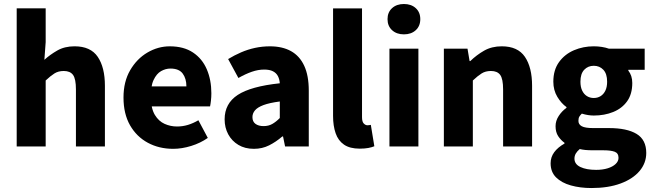

<svg xmlns="http://www.w3.org/2000/svg" viewBox="-20 -743 3313 974"><path d="M64.7 0V-700.6H211.7V-529.4L205.1 -439.6Q233.4 -465.4 270.5 -486.7Q307.6 -508.1 358.3 -508.1Q439.7 -508.1 475.9 -454.6Q512.2 -401 512.2 -308V0H365.2V-289.2Q365.2 -342.8 350.5 -362.9Q335.9 -382.9 303.5 -382.9Q275.8 -382.9 256.1 -370.4Q236.4 -358 211.7 -334.7V0Z M858.4 12Q787.1 12 729.9 -18.8Q672.8 -49.6 639.6 -107.6Q606.5 -165.7 606.5 -248.2Q606.5 -328.8 640.4 -386.9Q674.2 -444.9 727.9 -476.5Q781.6 -508 841.2 -508Q912.2 -508 959.1 -476.6Q1006.1 -445.2 1029.1 -391.3Q1052.2 -337.4 1052.2 -270Q1052.2 -250.6 1050.1 -232.6Q1048.1 -214.5 1045.6 -203.3H720.5L719.4 -304.7H925.6Q925.6 -344.3 906.9 -369.7Q888.2 -395.2 844.4 -395.2Q820.3 -395.2 797.1 -382.2Q774 -369.1 759 -337Q744 -305 745.2 -248.2Q746.3 -191.9 765.7 -159.9Q785.2 -127.9 815.1 -114.6Q845 -101.3 878 -101.3Q906.6 -101.3 933.4 -109.4Q960.2 -117.6 986.4 -133L1034.2 -43.4Q996.8 -17.1 949.7 -2.6Q902.6 12 858.4 12Z M1267.8 12Q1222.5 12 1189.2 -8Q1156 -27.9 1137.7 -61.8Q1119.5 -95.7 1119.5 -137.6Q1119.5 -217.8 1185.9 -261.4Q1252.4 -305 1399.4 -320.5Q1397.9 -341.6 1389.7 -357.2Q1381.4 -372.9 1364.5 -381.5Q1347.5 -390.1 1320.6 -390.1Q1289.7 -390.1 1257.7 -379Q1225.7 -368 1189.4 -347.4L1137.3 -443.4Q1168.8 -462.6 1203 -477.4Q1237.2 -492.2 1273.8 -500.1Q1310.4 -508 1349.4 -508Q1412.6 -508 1456.5 -483.5Q1500.3 -459 1523.3 -409.3Q1546.4 -359.6 1546.4 -283.3V0H1426.2L1415.9 -50.6H1411.9Q1380.2 -23.2 1345.1 -5.6Q1310.1 12 1267.8 12ZM1317.2 -103.3Q1342.2 -103.3 1361.2 -114.1Q1380.3 -124.9 1399.4 -144.3V-228.2Q1347 -221.3 1316.7 -210Q1286.4 -198.6 1273.5 -183.2Q1260.6 -167.8 1260.6 -149Q1260.6 -125.8 1276.2 -114.5Q1291.7 -103.3 1317.2 -103.3Z M1805.1 11.1Q1754.6 11.1 1725.1 -9.3Q1695.5 -29.7 1682.6 -67.2Q1669.6 -104.6 1669.6 -154.9V-700.4H1816.5V-148.9Q1816.5 -125.2 1825.4 -116.4Q1834.2 -107.5 1843.6 -107.5Q1848.2 -107.5 1851.7 -108Q1855.2 -108.5 1861.2 -109.5L1879 -1.1Q1867.3 4 1848.7 7.6Q1830.2 11.1 1805.1 11.1Z M1955.6 0V-496H2102.5V0ZM2029 -568.7Q1992.1 -568.7 1969 -589.8Q1945.9 -610.9 1945.9 -645.9Q1945.9 -680.7 1969 -701.7Q1992.1 -722.7 2029 -722.7Q2066.1 -722.7 2089.1 -701.7Q2112.1 -680.7 2112.1 -645.9Q2112.1 -610.9 2089.1 -589.8Q2066.1 -568.7 2029 -568.7Z M2231.7 0V-496.1H2351.6L2362.2 -433.3H2365.9Q2397.3 -463.9 2435.9 -486Q2474.6 -508.1 2525.3 -508.1Q2606.7 -508.1 2642.9 -454.6Q2679.2 -401 2679.2 -308V0H2532.2V-289.2Q2532.2 -342.8 2517.5 -362.9Q2502.9 -382.9 2470.5 -382.9Q2442.8 -382.9 2423.1 -370.4Q2403.4 -358 2378.7 -334.7V0Z M2980.8 210.9Q2923.1 210.9 2875.8 197.6Q2828.5 184.3 2800.8 156.8Q2773.2 129.3 2773.2 85.2Q2773.2 54 2791.5 29.2Q2809.8 4.4 2843.6 -14.7V-18.7Q2824.8 -32.2 2811.5 -52.4Q2798.3 -72.6 2798.3 -102.9Q2798.3 -130.2 2814.3 -154.7Q2830.3 -179.3 2853.6 -195.9V-199.9Q2827.5 -218.2 2807.2 -251.9Q2787 -285.6 2787 -328.6Q2787 -388.1 2816 -428.2Q2845 -468.2 2891.9 -488.2Q2938.8 -508.1 2992.2 -508.1Q3013 -508.1 3032.7 -505Q3052.4 -502 3069 -496.1H3250.4V-389H3167.4V-385Q3177.4 -372 3182.4 -356.6Q3187.5 -341.3 3187.5 -322Q3187.5 -265.8 3161.4 -229.3Q3135.3 -192.9 3090.8 -174.9Q3046.4 -156.9 2992.2 -156.9Q2978.6 -156.9 2963.6 -159.2Q2948.6 -161.5 2931.6 -166.6Q2923 -158.5 2918.7 -150.9Q2914.3 -143.3 2914.3 -129.7Q2914.3 -111.7 2931.4 -102.5Q2948.4 -93.3 2988.6 -93.3H3069Q3160.5 -93.3 3209.5 -63.6Q3258.4 -33.9 3258.4 32.8Q3258.4 84.3 3224.4 124.5Q3190.4 164.8 3128.2 187.8Q3065.9 210.9 2980.8 210.9ZM2992.2 -245.9Q3011.5 -245.9 3026.7 -255.3Q3041.9 -264.6 3050.9 -283Q3059.9 -301.4 3059.9 -328.6Q3059.9 -368.9 3040.7 -389.1Q3021.5 -409.3 2992.2 -409.3Q2962.9 -409.3 2943.7 -389.1Q2924.5 -368.9 2924.5 -328.6Q2924.5 -301.4 2933.5 -283Q2942.5 -264.6 2957.7 -255.3Q2972.8 -245.9 2992.2 -245.9ZM3004.2 118.7Q3037.3 118.7 3062.7 110.8Q3088.2 102.9 3102.9 89Q3117.7 75 3117.7 57.9Q3117.7 34 3098.1 26.7Q3078.4 19.4 3042 19.4H2990.6Q2965.1 19.4 2949.4 17.8Q2933.6 16.2 2921 13.1Q2907.3 24.7 2900.7 36.3Q2894.2 47.9 2894.2 61.7Q2894.2 90 2924.5 104.3Q2954.8 118.7 3004.2 118.7Z"/></svg>

Font: Source Sans 3 VF
Style: Regular
Weight: 200
Designer: Paul D. Hunt
Foundry: Adobe
Version: Version 3.046;hotconv 1.0.118;makeotfexe 2.5.65603